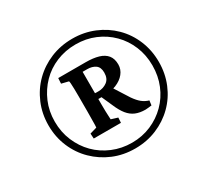

<svg xmlns="http://www.w3.org/2000/svg" viewBox="-148 -867 1087 1051"><g transform="rotate(-30 396.0 -341.5)"><path d="M251 -187.5 294.9 -200.2Q295.9 -203.1 295.9 -216.3Q295.9 -229.5 296.4 -252Q296.9 -274.4 296.9 -300.8V-395.5Q296.9 -422.9 296.4 -444.3Q295.9 -465.8 294.9 -479.5Q293.9 -493.2 292 -494.1L248 -504.9L250 -539.1H422.9Q470.7 -539.1 503.9 -529.3Q537.1 -519.5 554.7 -497.6Q572.3 -475.6 572.3 -439.5Q572.3 -408.2 552.2 -383.3Q532.2 -358.4 497.1 -344.2Q461.9 -330.1 417 -330.1H377V-367.2Q384.8 -366.2 392.1 -366.2Q399.4 -366.2 405.3 -366.2Q435.5 -366.2 459.5 -383.8Q483.4 -401.4 483.4 -439.5Q483.4 -473.6 462.9 -487.8Q442.4 -502 412.1 -502H382.8V-300.8Q382.8 -274.4 383.3 -252.9Q383.8 -231.4 384.8 -217.8Q385.7 -204.1 385.7 -200.2L426.8 -187.5L424.8 -155.3H252.9ZM578.1 -150.4Q542 -150.4 515.6 -161.6Q489.3 -172.9 469.7 -197.3Q450.2 -221.7 433.6 -260.7L398.4 -339.8L471.7 -356.4L540 -249Q560.5 -219.7 579.1 -205.1Q597.7 -190.4 621.1 -183.6L617.2 -154.3Q607.4 -153.3 597.2 -151.9Q586.9 -150.4 578.1 -150.4ZM423.8 5.9Q349.6 5.9 286.6 -20.5Q223.6 -46.9 175.8 -93.8Q127.9 -140.6 101.1 -204.1Q74.2 -267.6 74.2 -340.8Q74.2 -414.1 101.1 -477.5Q127.9 -541 175.3 -587.9Q222.7 -634.8 286.1 -661.1Q349.6 -687.5 423.8 -687.5Q497.1 -687.5 560.5 -661.1Q624 -634.8 671.4 -587.9Q718.8 -541 745.1 -477.5Q771.5 -414.1 771.5 -340.8Q771.5 -267.6 745.1 -204.1Q718.8 -140.6 671.4 -93.8Q624 -46.9 560.5 -20.5Q497.1 5.9 423.8 5.9ZM423.8 -30.3Q489.3 -30.3 544.9 -54.2Q600.6 -78.1 642.6 -120.1Q684.6 -162.1 708 -218.8Q731.4 -275.4 731.4 -341.8Q731.4 -407.2 708 -463.9Q684.6 -520.5 642.6 -562.5Q600.6 -604.5 544.9 -627.9Q489.3 -651.4 423.8 -651.4Q358.4 -651.4 301.8 -627.9Q245.1 -604.5 203.6 -562Q162.1 -519.5 138.2 -463.4Q114.3 -407.2 114.3 -341.8Q114.3 -275.4 138.2 -218.8Q162.1 -162.1 203.6 -120.1Q245.1 -78.1 302.2 -54.2Q359.4 -30.3 423.8 -30.3Z"/></g></svg>

Font: Crimson Pro Medium
Style: Italic
Weight: 500
Italic angle: -12°
Designer: Jacques Le Bailly
Foundry: Baron von Fonthausen
Version: Version 1.003